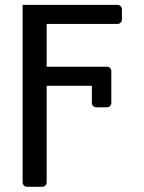

<svg xmlns="http://www.w3.org/2000/svg" viewBox="-20 -548 580 772"><path d="M452.1 -528.4Q459.9 -528.4 465 -523.3Q470.2 -518.1 470.2 -510.3V-469.8Q470.2 -462 465 -456.9Q459.9 -451.7 452.1 -451.7H167.6V-279.8H409.4Q417.3 -279.8 422.4 -274.7Q427.6 -269.5 427.6 -261.7V-134.6Q427.6 -126.8 422.4 -121.6Q417.3 -116.5 409.4 -116.5H367.5Q359.7 -116.5 354.6 -121.6Q349.4 -126.8 349.4 -134.6V-203.1H167.6V185Q167.6 192.8 162.5 198Q157.3 203.1 149.5 203.1H89.1Q81.3 203.1 76.2 198Q71 192.8 71 185V-528.4Z"/></svg>

Font: DeltaSans
Style: Regular
Weight: 400
Designer: Rasmus Andersson
Foundry: rsms
Version: Version 3.012